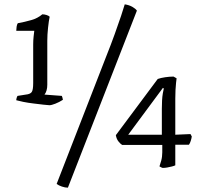

<svg xmlns="http://www.w3.org/2000/svg" viewBox="-20 -772 924 885"><path d="M208 -287Q201 -287 180.5 -289.5Q160 -292 134.5 -295Q109 -298 87 -302.5Q65 -307 55 -310Q55 -315 57 -321.5Q59 -328 61 -330L99 -336Q119 -338 126 -347.5Q133 -357 133 -389V-567Q133 -586 135 -604.5Q137 -623 138 -630H55Q55 -638 56.5 -648.5Q58 -659 62 -665Q95 -671 124.5 -679.5Q154 -688 175 -706Q184 -706 194 -703Q204 -700 209 -695Q205 -677 201.5 -644.5Q198 -612 198 -584V-381Q198 -367 194.5 -355Q191 -343 185 -336L265 -330Q266 -328 267.5 -323Q269 -318 270 -312Q253 -301 235 -294Q217 -287 208 -287ZM293 93Q280 93 265.5 88Q251 83 241 76L470 -513Q492 -568 509 -615.5Q526 -663 538 -698.5Q550 -734 555 -752Q575 -749 590 -740.5Q605 -732 611 -723ZM731 2Q728 2 723.5 -0.5Q719 -3 715 -5Q718 -13 723 -31Q728 -49 728 -70V-104H543Q536 -108 526.5 -119.5Q517 -131 514 -149L707 -408Q721 -413 741.5 -416Q762 -419 780 -419L794 -411Q793 -404 791.5 -390Q790 -376 789 -358Q788 -340 788 -318V-151L858 -154L864 -143Q863 -135 859.5 -123.5Q856 -112 851 -105H788V-10Q782 -7 772 -4.5Q762 -2 751 0Q740 2 731 2ZM571 -151H726V-271Q726 -291 727 -309Q728 -327 730.5 -341.5Q733 -356 735 -364L731 -367Z"/></svg>

Font: Texturina Medium 12pt ExtraLight
Style: Regular
Weight: 250
Version: Version 1.002